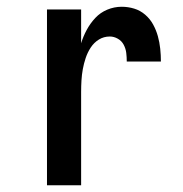

<svg xmlns="http://www.w3.org/2000/svg" viewBox="-20 -548 540 568"><path d="M119 0V-520H220V-420Q226 -440 236.5 -459.5Q247 -479 262 -495Q277 -511 297.5 -519.5Q318 -528 340 -528Q359 -528 377 -522.5Q395 -517 409.5 -504.5Q424 -492 433 -475.5Q442 -459 447 -441Q452 -423 454 -404Q456 -385 456 -366H355Q355 -379 353.5 -391.5Q352 -404 346 -415.5Q340 -427 328.5 -433.5Q317 -440 305 -440Q287 -440 272.5 -431Q258 -422 248.5 -407.5Q239 -393 233.5 -376.5Q228 -360 225 -343.5Q222 -327 221 -310Q220 -293 220 -276V0Z"/></svg>

Font: Iosevka Term Semibold
Style: Regular
Weight: 600
Monospace: yes
Designer: Belleve Invis
Foundry: Belleve Invis
Version: Version 31.4.0